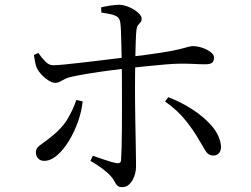

<svg xmlns="http://www.w3.org/2000/svg" viewBox="-20 -760 1040 797"><path d="M487.6 16.8Q473.6 16.8 467.3 10.6Q460.9 4.4 455.8 -6Q450.7 -16.3 439.2 -29.7Q425.7 -44.7 402.5 -61.8Q379.2 -78.8 355.4 -92.3L365.3 -113.4Q390.1 -105.1 416.4 -96Q442.7 -87 461.7 -83Q470.5 -81.5 476.1 -83.7Q481.6 -85.9 482.6 -95.9Q483.9 -113.7 484.8 -149.2Q485.6 -184.7 486 -228.5Q486.4 -272.4 486.3 -315.3Q486.2 -358.3 486.2 -390.3Q486.2 -411.5 486 -441.4Q485.8 -471.4 485.2 -504.7Q484.6 -538.1 483.9 -569.9Q483.2 -601.8 482.3 -626.8Q481.3 -651.8 479.7 -664.1Q477.2 -687.2 458.8 -694.9Q440.4 -702.6 400.8 -707.7L399.8 -729.6Q417 -733.7 438 -736.9Q459.1 -740.1 475.5 -740.1Q496.4 -739.3 517.7 -729.8Q539 -720.2 553.6 -707Q568.2 -693.7 568.2 -682Q568.2 -673 563 -667.4Q557.7 -661.9 552.7 -655.3Q547.7 -648.6 546.2 -633.8Q544.4 -615.4 543.4 -585Q542.4 -554.6 541.7 -519.2Q541.1 -483.8 540.7 -449.8Q540.4 -415.7 540.4 -388.7Q540.4 -366.3 540.7 -329.9Q541 -293.5 541.8 -252.2Q542.6 -211 543.3 -172.2Q544 -133.4 544.3 -105.7Q544.7 -78 544.7 -69.6Q544.7 -48.7 537.6 -28.7Q530.5 -8.8 517.8 4Q505.2 16.8 487.6 16.8ZM163.6 -92.3Q147.3 -92.3 138.1 -102.6Q129 -113 129 -126.6Q129 -139.6 135.4 -147.1Q141.7 -154.6 153 -162.3Q164.3 -170.1 180.1 -182.3Q234.3 -223.3 258.6 -263.2Q282.8 -303.1 296.8 -344.9L323.1 -339.1Q319.2 -298.5 303.8 -255.1Q288.5 -211.8 266 -175Q243.6 -138.1 216.9 -115.2Q190.2 -92.3 163.6 -92.3ZM208.5 -416.2Q197.6 -416.2 183.1 -424.8Q168.5 -433.5 154.9 -447.4Q141.4 -461.3 133.2 -477.2Q128.8 -486.8 125.7 -502.2Q122.6 -517.7 120.7 -531.7L139 -540.4Q152.9 -520.1 168.6 -504.3Q184.3 -488.5 200.6 -489.3Q216 -489.3 245.4 -492.1Q274.8 -494.9 311.7 -499.2Q348.5 -503.5 385.5 -507.8Q422.5 -512.2 453.8 -516.1Q485.2 -520 503.6 -522Q595.6 -533 647.8 -541.2Q699.9 -549.5 725.3 -555.8Q750.7 -562.2 761.3 -565.3Q771.9 -568.5 780.8 -568.5Q799.5 -568.5 819.7 -561.6Q839.9 -554.8 854.1 -544Q868.3 -533.2 868.3 -521.5Q868.3 -505.8 860.2 -499.5Q852 -493.1 833 -493.1Q811.3 -493.1 787.5 -494.5Q763.8 -495.8 731.2 -495.8Q707.8 -495.8 667.9 -492.6Q627.9 -489.4 584.9 -484.8Q541.8 -480.3 505.9 -476.3Q473.1 -472.5 431.7 -467Q390.2 -461.5 350.2 -455Q310.2 -448.5 280.6 -442.1Q261 -438.1 249.2 -432Q237.3 -426 228.8 -421.1Q220.4 -416.2 208.5 -416.2ZM865.4 -114.4Q844.6 -114.4 832.4 -134.9Q820.3 -155.5 806.1 -179.1Q786.6 -214.3 752.3 -257.9Q718 -301.6 665.1 -338.9L678.6 -356.6Q729.8 -337.1 776.5 -307.2Q823.1 -277.4 855.9 -240.9Q888.7 -204.4 896.2 -163.2Q900.4 -141.8 891.8 -128.1Q883.2 -114.4 865.4 -114.4Z"/></svg>

Font: Noto Serif KR ExtraLight
Style: Regular
Weight: 200
Designer: Ryoko NISHIZUKA 西塚涼子 (kana & ideographs); Frank Grießhammer (Latin, Greek & Cyrillic); Wenlong ZHANG 张文龙 (bopomofo); San
Foundry: Adobe
Version: Version 2.002-H1;hotconv 1.1.0;makeotfexe 2.6.0